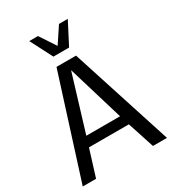

<svg xmlns="http://www.w3.org/2000/svg" viewBox="-219 -1056 1063 1176"><g transform="rotate(-30 312.0 -467.5)"><path d="M14.2 0 241.2 -714.8H379.4L609.9 0H510.7L449.2 -188.5H167L108.4 0ZM188.5 -258.3H427.2L308.6 -652.8ZM256.3 -778.8 175.8 -935.1H237.3L311.5 -822.8L386.2 -935.1H448.2L367.2 -778.8Z"/></g></svg>

Font: Pontano Sans Medium
Style: Regular
Weight: 500
Designer: Vernon Adams
Foundry: Vernon Adams
Version: Version 2.001